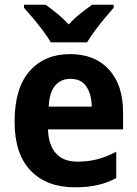

<svg xmlns="http://www.w3.org/2000/svg" viewBox="-20 -786 582 816"><path d="M278 -556Q383 -556 443 -490.5Q503 -425 503 -308V-236H184Q186 -170 217.5 -134.5Q249 -99 309 -99Q354 -99 393 -109Q432 -119 474 -141V-29Q436 -9 394.5 0.5Q353 10 298 10Q178 10 110 -61Q42 -132 42 -269Q42 -411 105.5 -483.5Q169 -556 278 -556ZM279 -451Q240 -451 215 -423Q190 -395 187 -333H370Q369 -386 347 -418.5Q325 -451 279 -451ZM196 -606Q184 -627 163.5 -654.5Q143 -682 121 -708Q99 -734 82 -753V-766H174Q196 -750 222 -729Q248 -708 272 -682Q297 -709 323 -729.5Q349 -750 372 -766H463V-753Q447 -735 425 -708.5Q403 -682 383 -655Q363 -628 350 -606Z"/></svg>

Font: Noto Sans Armenian SemiCondensed
Style: Bold
Weight: 700
Width: 4
Designer: Monotype Design Team
Foundry: Monotype Imaging Inc.
Version: Version 2.008; ttfautohint (v1.8.4.7-5d5b)